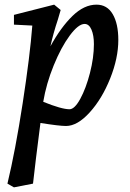

<svg xmlns="http://www.w3.org/2000/svg" viewBox="-20 -530 558 826"><path d="M119 -420 40 -424V-466L213 -510L241 -487L229 -446Q209 -386 197 -331Q242 -413 292 -461.5Q342 -510 395 -510Q441 -510 465 -469Q489 -428 489 -358Q489 -280 454 -192.5Q419 -105 366 -46.5Q313 12 264 12Q235 12 154 -1Q132 169 122 260L40 276L12 260Q46 119 77.5 -85.5Q109 -290 119 -420ZM279 -60Q301 -60 325.5 -105Q350 -150 367 -216Q384 -282 384 -340Q384 -378 373.5 -402.5Q363 -427 344 -427Q317 -427 280 -377Q243 -327 211 -248.5Q179 -170 166 -92Q245 -60 279 -60Z"/></svg>

Font: Andada Pro SemiBold
Style: Italic
Weight: 600
Italic angle: -6.99998°
Designer: Carolina Giovagnoli
Foundry: Huerta Tipografica
Version: Version 3.005